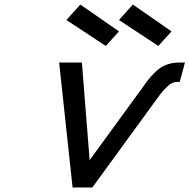

<svg xmlns="http://www.w3.org/2000/svg" viewBox="-20 -824 833 844"><path d="M564 -804 734 -686 676 -622 503 -736ZM333 -804 503 -686 445 -622 272 -736ZM240 -549H340L374 -120L605 -437Q646 -498 682 -523.5Q718 -549 767 -549H793L770 -464H758Q738 -464 718.5 -446.5Q699 -429 684 -409L386 0H299Z"/></svg>

Font: Involve Medium Oblique
Style: Italic
Weight: 500
Italic angle: -10.5°
Designer: Stefan Peev
Foundry: Context Ltd.
Version: Version 1.001